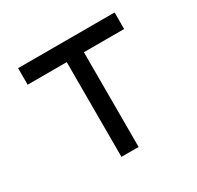

<svg xmlns="http://www.w3.org/2000/svg" viewBox="-151 -873 1071 1046"><g transform="rotate(-30 385.0 -350.0)"><path d="M328 0V-596H82V-700H689V-596H436V0Z"/></g></svg>

Font: Lexend Peta
Style: Regular
Weight: 400
Designer: Bonnie Shaver-Troup, Thomas Jockin
Foundry: Lexend
Version: Version 1.007